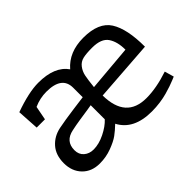

<svg xmlns="http://www.w3.org/2000/svg" viewBox="-93 -717 953 953"><g transform="rotate(-45 384.0 -240.0)"><path d="M729 -242 409 -219Q411 -56 554 -56Q624 -56 711 -85L725 -36Q723 -35 707 -28.5Q691 -22 675 -16.5Q659 -11 636 -4.5Q613 2 584.5 6Q556 10 526 10Q399 10 354 -76Q329 -52 307 -36Q285 -20 245 -5Q205 10 161 10Q104 10 69.5 -25.5Q35 -61 35 -118Q35 -175 66 -210Q97 -245 146 -255Q191 -264 261.5 -273.5Q332 -283 333 -283V-350Q333 -430 225 -430Q179 -430 137 -411L123 -338H65L58 -453Q161 -490 228 -490Q342 -490 387 -425Q443 -490 544 -490Q651 -490 690 -428.5Q729 -367 729 -242ZM408 -279 650 -300Q650 -356 627 -390Q604 -424 540 -424Q498 -424 475 -418.5Q452 -413 437.5 -394Q423 -375 418 -351Q413 -327 408 -279ZM183 -202Q118 -189 118 -126Q118 -96 138 -78.5Q158 -61 188 -61Q226 -61 267.5 -81.5Q309 -102 333 -128V-227Q330 -226 306 -222.5Q282 -219 246 -213.5Q210 -208 183 -202Z"/></g></svg>

Font: Enriqueta
Style: Regular
Weight: 400
Designer: Viviana Monsalve, Gustavo Ibarra
Foundry: Viviana Monsalve, Gustavo Ibarra
Version: Version 1.002